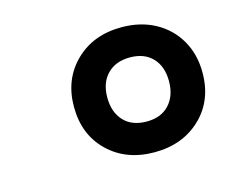

<svg xmlns="http://www.w3.org/2000/svg" viewBox="-58 -802 556 466"><g transform="rotate(-15 220.5 -569.0)"><path d="M279 -412Q208 -412 163 -455.5Q118 -499 118 -569Q118 -638 163 -682Q208 -726 279 -726Q327 -726 363.5 -706Q400 -686 420.5 -650.5Q441 -615 441 -569Q441 -499 395.5 -455.5Q350 -412 279 -412ZM280 -489Q316 -489 336.5 -511Q357 -533 357 -570Q357 -607 336.5 -628.5Q316 -650 280 -650Q244 -650 223 -628.5Q202 -607 202 -570Q202 -533 222.5 -511Q243 -489 280 -489Z"/></g></svg>

Font: Noto Serif ExtraBold
Style: Italic
Weight: 800
Italic angle: -12°
Designer: Monotype Design Team
Foundry: Monotype Imaging Inc.
Version: Version 2.013